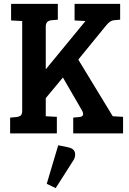

<svg xmlns="http://www.w3.org/2000/svg" viewBox="-20 -685 662 986"><path d="M94 -117V-577L37 -580V-665H277V-584L244 -581Q215 -578 215 -549V-329L419 -577L363 -580V-665H597V-584L564 -581Q545 -579 524 -553L382 -379L559 -88L612 -85V0H356V-81L387 -84Q417 -87 402 -116L303 -287L215 -181V-88L272 -85V0H32V-81L65 -84Q80 -86 87 -92.5Q94 -99 94 -117ZM279 61 220 259 266 281 352 146Q370 122 365 99.5Q360 77 328 71Z"/></svg>

Font: Bree Serif
Style: Regular
Weight: 400
Designer: Veronika Burian, Jos Scaglione
Foundry: TypeTogether
Version: Version 1.001